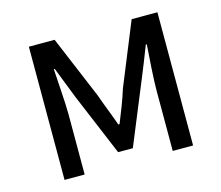

<svg xmlns="http://www.w3.org/2000/svg" viewBox="-83 -650 872 756"><g transform="rotate(-15 353.5 -271.5)"><path d="M92 0H174V-245C174 -293 167 -376 164 -432H168C184 -390 202 -344 218 -304L324 -51H384L488 -304C504 -344 523 -389 539 -432H543C539 -376 533 -293 533 -245V0H616V-543H511L407 -288C393 -242 375 -199 358 -156H353C338 -199 320 -242 304 -288L197 -543H92Z"/></g></svg>

Font: Noto Sans KR
Style: Regular
Weight: 400
Designer: Ryoko NISHIZUKA 西塚涼子 (kana, bopomofo & ideographs); Paul D. Hunt (Latin, Greek & Cyrillic); Sandoll Communications 산돌커뮤니
Foundry: Adobe
Version: Version 2.004;hotconv 1.0.118;makeotfexe 2.5.65603